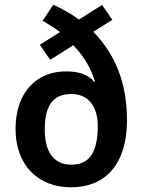

<svg xmlns="http://www.w3.org/2000/svg" viewBox="-20 -785 605 815"><path d="M206 -765 161 -697C186 -682 212 -666 235 -649L149 -595L193 -531L291 -593C334 -549 366 -497 383 -439L380 -437C356 -468 316 -482 260 -482C134 -482 46 -392 46 -237C46 -86 140 10 281 10C430 10 519 -91 519 -274C519 -440 465 -559 376 -650L457 -701L413 -764L315 -702C282 -727 245 -747 206 -765ZM283 -386C360 -386 395 -326 395 -251C395 -142 362 -86 283 -86C203 -86 170 -147 170 -235C170 -335 203 -386 283 -386Z"/></svg>

Font: Noto Sans Thai Looped SemiCondensed SemiBold
Style: Regular
Weight: 600
Width: 4
Designer: Sasikarn Vongin, Ben Mitchell
Foundry: The Fontpad Ltd
Version: Version 1.001